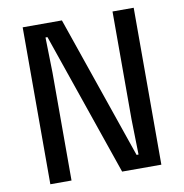

<svg xmlns="http://www.w3.org/2000/svg" viewBox="-87 -882 924 964"><g transform="rotate(-10 375.0 -400.0)"><path d="M92 -800H292L544 -70H554L550 -250V-800H658V0H458L206 -730H196L200 -550V0H92Z"/></g></svg>

Font: Martian Mono sWd Rg
Style: Regular
Weight: 400
Width: 6
Monospace: yes
Designer: Roman Shamin
Foundry: Evil Martians
Version: Version 1.000